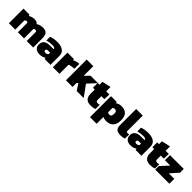

<svg xmlns="http://www.w3.org/2000/svg" viewBox="432 -2438 4410 4410"><g transform="rotate(45 2637.0 -233.0)"><path d="M40 0V-474H239L244 -440Q273 -459 310.5 -471.5Q348 -484 394 -484Q438 -484 463 -471.5Q488 -459 504 -436Q536 -458 576 -471Q616 -484 669 -484Q753 -484 791.5 -439.5Q830 -395 830 -306V0H619V-281Q619 -304 609.5 -314.5Q600 -325 577 -325Q549 -325 531 -305Q532 -291 532 -278Q532 -265 532 -250V0H333V-285Q333 -306 325.5 -315.5Q318 -325 298 -325Q284 -325 271 -317.5Q258 -310 247 -299V0Z M1037 10Q992 10 954 -6Q916 -22 893 -56.5Q870 -91 870 -145Q870 -222 920 -263.5Q970 -305 1073 -305H1188V-312Q1188 -332 1165.5 -342.5Q1143 -353 1093 -353Q1055 -353 1011.5 -346.5Q968 -340 929 -328V-449Q967 -465 1024 -474.5Q1081 -484 1136 -484Q1252 -484 1322 -436.5Q1392 -389 1392 -287V0H1204L1195 -36Q1170 -15 1131.5 -2.5Q1093 10 1037 10ZM1115 -111Q1140 -111 1157.5 -119.5Q1175 -128 1188 -141V-192H1120Q1067 -192 1067 -151Q1067 -111 1115 -111Z M1469 0V-474H1678L1683 -441Q1710 -457 1754 -470Q1798 -483 1844 -484V-325Q1819 -324 1788.5 -320Q1758 -316 1730.5 -310.5Q1703 -305 1684 -297V0Z M1894 0V-674H2109V-360L2218 -474H2461L2273 -271L2471 0H2243L2139 -159L2109 -127V0Z M2704 10Q2602 10 2557 -40.5Q2512 -91 2512 -177V-317H2453V-474H2512V-569L2727 -616V-474H2830L2824 -317H2727V-190Q2727 -142 2781 -142Q2811 -142 2841 -152V-14Q2812 -2 2779 4Q2746 10 2704 10Z M2883 208V-474H3069L3079 -439Q3107 -460 3140 -472Q3173 -484 3218 -484Q3325 -484 3382.5 -427Q3440 -370 3440 -242Q3440 -115 3378.5 -52.5Q3317 10 3209 10Q3179 10 3149 4Q3119 -2 3098 -12V208ZM3155 -145Q3187 -145 3204 -166.5Q3221 -188 3221 -240Q3221 -291 3204.5 -310Q3188 -329 3156 -329Q3123 -329 3098 -307V-164Q3111 -154 3123.5 -149.5Q3136 -145 3155 -145Z M3675 10Q3579 10 3539.5 -29Q3500 -68 3500 -152V-674H3715V-179Q3715 -159 3723 -150.5Q3731 -142 3751 -142Q3764 -142 3776.5 -144Q3789 -146 3800 -150V-13Q3772 -1 3745.5 4.5Q3719 10 3675 10Z M3990 10Q3945 10 3907 -6Q3869 -22 3846 -56.5Q3823 -91 3823 -145Q3823 -222 3873 -263.5Q3923 -305 4026 -305H4141V-312Q4141 -332 4118.5 -342.5Q4096 -353 4046 -353Q4008 -353 3964.5 -346.5Q3921 -340 3882 -328V-449Q3920 -465 3977 -474.5Q4034 -484 4089 -484Q4205 -484 4275 -436.5Q4345 -389 4345 -287V0H4157L4148 -36Q4123 -15 4084.5 -2.5Q4046 10 3990 10ZM4068 -111Q4093 -111 4110.5 -119.5Q4128 -128 4141 -141V-192H4073Q4020 -192 4020 -151Q4020 -111 4068 -111Z M4635 10Q4533 10 4488 -40.5Q4443 -91 4443 -177V-317H4384V-474H4443V-569L4658 -616V-474H4761L4755 -317H4658V-190Q4658 -142 4712 -142Q4742 -142 4772 -152V-14Q4743 -2 4710 4Q4677 10 4635 10Z M4794 0V-115L4973 -309H4800V-474H5247V-351L5075 -159H5254V0Z"/></g></svg>

Font: Kanit ExtraBold
Style: Regular
Weight: 800
Designer: Katatrad Team
Foundry: CadsonDemak
Version: Version 2.000; ttfautohint (v1.8.3)